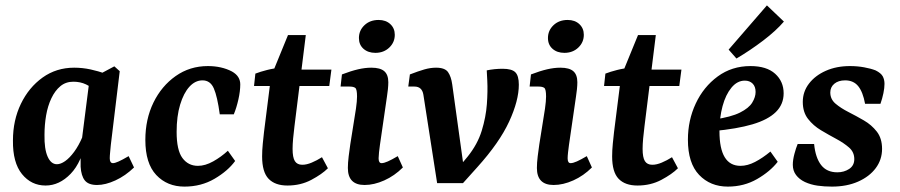

<svg xmlns="http://www.w3.org/2000/svg" viewBox="-20 -679 3336 712"><path d="M149 9Q96 9 61.5 -33.5Q27 -76 28 -158Q28 -233 57.5 -294Q87 -355 138 -391.5Q189 -428 255 -428Q286 -428 316 -421.5Q346 -415 369 -406L338 -337Q320 -356 299 -366Q278 -376 252 -376Q224 -376 204 -359.5Q184 -343 170.5 -314.5Q157 -286 151 -251Q145 -216 145 -179Q144 -127 156.5 -98.5Q169 -70 191 -70Q205 -70 221.5 -81.5Q238 -93 255 -116Q272 -139 286 -172L300 -165Q284 -78 242 -34.5Q200 9 149 9ZM340 7Q308 7 294.5 -10Q281 -27 279 -61Q279 -73 279 -93.5Q279 -114 280 -133L312 -384L404 -433L424 -415L391 -142Q390 -130 388.5 -115.5Q387 -101 387 -92Q387 -74 399 -74Q406 -74 419.5 -80Q433 -86 457 -100L477 -58Q445 -27 408 -10Q371 7 340 7Z M664 13Q600 13 559.5 -30Q519 -73 519 -160Q519 -237 549 -298.5Q579 -360 631.5 -397Q684 -434 751 -434Q776 -434 798.5 -429Q821 -424 840 -414Q856 -405 863.5 -393Q871 -381 871 -366Q871 -341 864 -310Q857 -279 847 -255H795Q786 -321 773 -351Q760 -381 731 -381Q704 -381 682.5 -357.5Q661 -334 648 -291Q635 -248 635 -190Q635 -122 656.5 -93Q678 -64 714 -64Q741 -64 770.5 -80.5Q800 -97 825 -120L852 -82Q825 -45 775.5 -16Q726 13 664 13Z M1046 9Q1000 9 976 -16Q952 -41 952 -99Q952 -121 954.5 -146.5Q957 -172 959 -189L985 -395L1048 -549H1114L1072 -211Q1069 -188 1067 -165.5Q1065 -143 1065 -127Q1065 -95 1073.5 -81.5Q1082 -68 1101 -68Q1117 -68 1136 -76Q1155 -84 1174 -96L1196 -55Q1174 -33 1134.5 -12Q1095 9 1046 9ZM922 -360 927 -406Q945 -413 970.5 -419.5Q996 -426 1023 -428L1061 -421H1209L1201 -360Z M1332 7Q1270 7 1270 -56Q1270 -75 1273 -99.5Q1276 -124 1279 -144L1300 -276Q1302 -292 1303 -301.5Q1304 -311 1304 -321Q1304 -348 1297.5 -353Q1291 -358 1276 -358H1243L1248 -403Q1282 -416 1308 -422Q1334 -428 1357 -428Q1390 -428 1405 -415Q1420 -402 1420 -374Q1420 -363 1418.5 -348Q1417 -333 1415 -321L1389 -142Q1387 -128 1385.5 -114Q1384 -100 1384 -92Q1384 -74 1395 -74Q1404 -74 1418.5 -80.5Q1433 -87 1455 -100L1474 -58Q1443 -27 1405 -10Q1367 7 1332 7ZM1372 -483Q1345 -483 1328 -498Q1311 -513 1311 -538Q1311 -566 1331.5 -585.5Q1352 -605 1384 -605Q1411 -605 1427.5 -589.5Q1444 -574 1444 -550Q1444 -522 1423.5 -502.5Q1403 -483 1372 -483Z M1697 0 1647 -32Q1666 -46 1683 -63Q1700 -80 1714 -98Q1751 -144 1766.5 -194.5Q1782 -245 1785.5 -293Q1789 -341 1787 -380L1785 -418Q1799 -421 1814 -422.5Q1829 -424 1844 -424Q1878 -424 1891 -411Q1904 -398 1904 -365Q1904 -306 1868 -228Q1832 -150 1750 -59ZM1601 0 1550 -328Q1545 -358 1517 -358H1494L1500 -403Q1531 -415 1553.5 -421.5Q1576 -428 1597 -428Q1630 -428 1641.5 -411.5Q1653 -395 1657 -366L1704 -27L1697 0Z M2033 7Q1971 7 1971 -56Q1971 -75 1974 -99.5Q1977 -124 1980 -144L2001 -276Q2003 -292 2004 -301.5Q2005 -311 2005 -321Q2005 -348 1998.5 -353Q1992 -358 1977 -358H1944L1949 -403Q1983 -416 2009 -422Q2035 -428 2058 -428Q2091 -428 2106 -415Q2121 -402 2121 -374Q2121 -363 2119.5 -348Q2118 -333 2116 -321L2090 -142Q2088 -128 2086.5 -114Q2085 -100 2085 -92Q2085 -74 2096 -74Q2105 -74 2119.5 -80.5Q2134 -87 2156 -100L2175 -58Q2144 -27 2106 -10Q2068 7 2033 7ZM2073 -483Q2046 -483 2029 -498Q2012 -513 2012 -538Q2012 -566 2032.5 -585.5Q2053 -605 2085 -605Q2112 -605 2128.5 -589.5Q2145 -574 2145 -550Q2145 -522 2124.5 -502.5Q2104 -483 2073 -483Z M2344 9Q2298 9 2274 -16Q2250 -41 2250 -99Q2250 -121 2252.5 -146.5Q2255 -172 2257 -189L2283 -395L2346 -549H2412L2370 -211Q2367 -188 2365 -165.5Q2363 -143 2363 -127Q2363 -95 2371.5 -81.5Q2380 -68 2399 -68Q2415 -68 2434 -76Q2453 -84 2472 -96L2494 -55Q2472 -33 2432.5 -12Q2393 9 2344 9ZM2220 -360 2225 -406Q2243 -413 2268.5 -419.5Q2294 -426 2321 -428L2359 -421H2507L2499 -360Z M2763 -434Q2823 -434 2854.5 -405.5Q2886 -377 2886 -333Q2886 -292 2857 -263.5Q2828 -235 2770.5 -218Q2713 -201 2626 -193L2629 -236Q2691 -245 2724 -261.5Q2757 -278 2769.5 -298.5Q2782 -319 2782 -338Q2782 -358 2771 -369Q2760 -380 2742 -380Q2714 -380 2692.5 -354Q2671 -328 2659.5 -285.5Q2648 -243 2648 -192Q2648 -128 2667.5 -96Q2687 -64 2726 -64Q2752 -64 2780 -78.5Q2808 -93 2837 -117L2864 -79Q2836 -43 2787.5 -15Q2739 13 2679 13Q2614 13 2572.5 -30.5Q2531 -74 2531 -161Q2531 -233 2560 -295Q2589 -357 2641.5 -395.5Q2694 -434 2763 -434ZM2682 -495 2824 -659 2887 -599Q2858 -565 2810 -528.5Q2762 -492 2711 -462Z M3065 13Q3037 13 3012 9.5Q2987 6 2965 -4Q2944 -14 2932 -30Q2920 -46 2920 -68Q2920 -86 2926 -108.5Q2932 -131 2938 -145H2999Q3004 -94 3025 -67Q3046 -40 3085 -40Q3110 -40 3129 -52.5Q3148 -65 3148 -89Q3148 -115 3128.5 -132Q3109 -149 3081 -164Q3053 -179 3024.5 -196Q2996 -213 2976.5 -238Q2957 -263 2957 -301Q2957 -339 2980 -369Q3003 -399 3042.5 -416.5Q3082 -434 3132 -434Q3159 -434 3184 -429.5Q3209 -425 3227 -418Q3247 -408 3253.5 -396Q3260 -384 3260 -368Q3260 -353 3256 -333.5Q3252 -314 3245 -294H3188Q3180 -338 3162.5 -359.5Q3145 -381 3114 -381Q3089 -381 3074 -368.5Q3059 -356 3059 -336Q3059 -311 3078.5 -294.5Q3098 -278 3126.5 -263.5Q3155 -249 3183.5 -232.5Q3212 -216 3231.5 -191Q3251 -166 3251 -127Q3251 -87 3227.5 -55.5Q3204 -24 3162 -5.5Q3120 13 3065 13Z"/></svg>

Font: Rasa SemiBold
Style: Italic
Weight: 600
Italic angle: -7.10001°
Designer: Anna Giedrys (Yrsa+Rasa design), David Brezina (Yrsa art-direction, Rasa art-direction, design)
Foundry: Rosetta Type Foundry
Version: Version 2.004